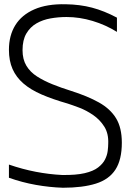

<svg xmlns="http://www.w3.org/2000/svg" viewBox="-20 -873 613 903"><path d="M276 10Q213 8 148.5 -3.5Q84 -15 22 -37V-99Q86 -77 148.5 -65Q211 -53 272 -50Q337 -49 378 -58.5Q419 -68 441.5 -85.5Q464 -103 474 -123Q484 -143 486.5 -163Q489 -183 489 -198Q491 -245 470.5 -277.5Q450 -310 418 -332Q386 -354 353 -366.5Q320 -379 298 -386Q228 -406 176 -428.5Q124 -451 90 -480.5Q56 -510 39 -548.5Q22 -587 22 -639Q22 -706 52 -754.5Q82 -803 141.5 -829Q201 -855 289 -853Q356 -852 413 -837Q470 -822 530 -790V-723Q477 -756 415.5 -774.5Q354 -793 293 -793Q255 -793 218 -786.5Q181 -780 151.5 -763Q122 -746 104 -715.5Q86 -685 86 -637Q86 -594 104 -564Q122 -534 154 -513.5Q186 -493 227 -476.5Q268 -460 313 -446Q392 -421 445.5 -391Q499 -361 526 -316.5Q553 -272 553 -202Q553 -122 523 -75.5Q493 -29 431 -9.5Q369 10 276 10Z"/></svg>

Font: Matangi
Style: Regular
Weight: 400
Designer: Prashant Pant
Foundry: The Graphic Ant
Version: Version 3.002